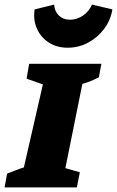

<svg xmlns="http://www.w3.org/2000/svg" viewBox="-43 -817 510 837"><path d="M-23 0 -12 -60Q7 -67 25 -74.5Q43 -82 61 -87L144 -449L73 -474L84 -539H399L388 -480Q370 -471 353 -464Q336 -457 316 -451L242 -84L305 -66L292 0ZM252 -609Q205 -609 170 -631.5Q135 -654 118 -692Q101 -730 108 -776L193 -797Q195 -767 214 -749Q233 -731 262 -731Q292 -731 318.5 -749Q345 -767 358 -797L447 -776Q439 -728 410.5 -690.5Q382 -653 341 -631Q300 -609 252 -609Z"/></svg>

Font: Piazzolla SC ExtraBold
Style: Italic
Weight: 800
Italic angle: -11.3°
Designer: Juan Pablo del Peral
Foundry: Huerta Tipografica
Version: Version 1.330